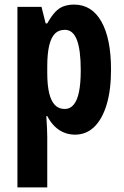

<svg xmlns="http://www.w3.org/2000/svg" viewBox="-20 -577 540 837"><path d="M303 -557Q380 -557 422 -483Q464 -409 464 -273Q464 -185 445 -121.5Q426 -58 391 -24Q356 10 307 10Q282 10 259.5 1Q237 -8 218.5 -26Q200 -44 186 -71H182Q184 -41 185 -17.5Q186 6 186 21V240H56V-547H161L179 -475H186Q204 -507 221 -525Q238 -543 258.5 -550Q279 -557 303 -557ZM263 -447Q236 -447 219.5 -430.5Q203 -414 194.5 -378.5Q186 -343 186 -287V-260Q186 -205 194.5 -170.5Q203 -136 219.5 -119Q236 -102 262 -102Q286 -102 301.5 -121Q317 -140 324.5 -177Q332 -214 332 -271Q332 -360 315 -403.5Q298 -447 263 -447Z"/></svg>

Font: Noto Sans Khmer ExtraCondensed
Style: Bold
Weight: 700
Width: 2
Designer: Danh Hong and the Monotype Design Team
Foundry: Monotype Imaging Inc.
Version: Version 2.004